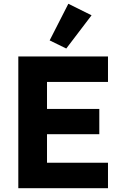

<svg xmlns="http://www.w3.org/2000/svg" viewBox="-20 -997 647 1017"><path d="M465 -916 331 -740 243 -783 342 -977ZM552 0H77V-698H552V-563H229V-420H506V-286H229V-135H552Z"/></svg>

Font: Aneliza
Style: Bold
Weight: 700
Designer: Mike Abbink, Paul van der Laan, Pieter van Rosmalen
Foundry: Bold Monday
Version: Version 3.0